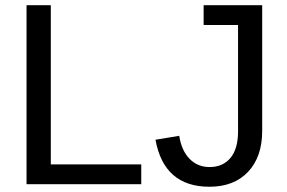

<svg xmlns="http://www.w3.org/2000/svg" viewBox="-20 -708 1102 738"><path d="M522.9 -76.2V0H82V-688H175.3V-76.2ZM785.2 9.8Q610.4 9.8 577.6 -170.9L668.9 -186Q677.7 -129.4 708.5 -97.7Q739.3 -65.9 785.6 -65.9Q836.4 -65.9 865.7 -100.8Q895 -135.7 895 -203.1V-611.8H762.7V-688H987.8V-205.1Q987.8 -105 933.6 -47.6Q879.4 9.8 785.2 9.8Z"/></svg>

Font: Arimo Nerd Font
Style: Regular
Weight: 400
Designer: Steve Matteson
Foundry: Monotype Imaging Inc.
Version: Version 1.33;Nerd Fonts 3.2.1